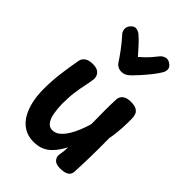

<svg xmlns="http://www.w3.org/2000/svg" viewBox="-253 -984 1107 1107"><g transform="rotate(45 301.0 -430.0)"><path d="M233 12Q187 12 153.5 -8.5Q120 -29 99 -65Q78 -101 68 -147Q58 -193 58 -243Q58 -314 66.5 -377.5Q75 -441 86 -502Q89 -521 106.5 -534.5Q124 -548 158 -548Q193 -548 209 -531Q225 -514 223 -488Q219 -458 212 -426.5Q205 -395 199.5 -355Q194 -315 194 -258Q195 -219 201 -185.5Q207 -152 222 -132Q237 -112 261 -112Q287 -112 308 -130Q329 -148 346 -176Q363 -204 375.5 -236Q388 -268 396 -296Q395 -353 395 -405.5Q395 -458 397 -501Q399 -522 416 -535.5Q433 -549 467 -549Q496 -549 511.5 -540.5Q527 -532 533 -517.5Q539 -503 539 -485Q539 -471 539 -451Q539 -431 537.5 -408Q536 -385 533.5 -361Q531 -337 526 -314Q527 -223 525.5 -156.5Q524 -90 521 -33Q520 -10 501.5 1Q483 12 450 12Q415 12 402 -2.5Q389 -17 389 -32Q389 -42 391 -52.5Q393 -63 394.5 -76.5Q396 -90 396 -107Q385 -87 371 -66Q357 -45 338 -27Q319 -9 293.5 1.5Q268 12 233 12ZM397 -850Q408 -864 427 -870Q446 -876 466 -861Q484 -848 485 -832Q486 -816 476 -799Q463 -777 441.5 -750Q420 -723 398.5 -699Q377 -675 363 -661Q348 -646 335 -639Q322 -632 304 -632Q287 -632 274 -640Q261 -648 252 -663Q238 -685 212 -720Q186 -755 156 -788Q144 -801 143 -819.5Q142 -838 156 -854Q173 -872 189.5 -869.5Q206 -867 219 -857Q241 -839 266 -811.5Q291 -784 312 -760Q325 -771 340 -785.5Q355 -800 370 -817Q385 -834 397 -850Z"/></g></svg>

Font: Playpen Sans SemiBold
Style: Regular
Weight: 600
Designer: Laura Meseguer, Veronika Burian, José Scaglione
Foundry: TypeTogether
Version: Version 1.001